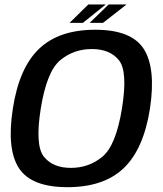

<svg xmlns="http://www.w3.org/2000/svg" viewBox="-20 -810 710 836"><path d="M274 5Q432 5 518.8 -78Q605.5 -161 633 -337.5Q659.5 -513 606 -596.8Q552.5 -680.5 394.5 -680.5Q236.5 -680.5 149.8 -597.2Q63 -514 36 -337.5Q8.5 -161.5 62.2 -78.2Q116 5 274 5ZM288.5 -79Q209.5 -79 170.8 -128.2Q132 -177.5 157.5 -337.5Q183.5 -499 242.2 -547.8Q301 -596.5 380 -596.5Q459 -596.5 498 -547.5Q537 -498.5 511 -337.5Q485 -177 426.2 -128Q367.5 -79 288.5 -79ZM370.5 -710.5H428.5L531 -790.5H453ZM283 -710.5H341L440.5 -790.5H364.5Z"/></svg>

Font: Anybody UltraCondensed Thin Medium
Style: Italic
Weight: 500
Italic angle: -10°
Version: Version 1.111